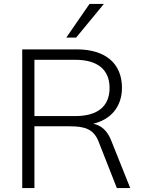

<svg xmlns="http://www.w3.org/2000/svg" viewBox="-20 -956 728 976"><path d="M93 0H155V-314H335C409 -314 457 -301 482 -234L574 0H642L544 -245C524 -294 493 -319 454 -327C542 -348 600 -412 600 -510C600 -633 516 -705 371 -705H93ZM363 -366H155V-652H363C477 -652 537 -601 537 -509C537 -416 477 -366 363 -366ZM317 -765H367L508 -936H435Z"/></svg>

Font: Poppy and Pepper Light
Style: Regular
Weight: 300
Designer: Thy Ha
Foundry: Thy Ha
Version: Version 0.001;Glyphs 3.2 (3227)